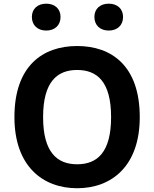

<svg xmlns="http://www.w3.org/2000/svg" viewBox="-20 -986 818 1018"><path d="M721 -365C721 -636.5 572 -742 389 -742C206 -742 56.5 -636.5 56.5 -365C56.5 -105.5 206 12 389 12C572 12 721 -105.5 721 -365ZM149 -896C149 -852 180 -824 225 -824C270.5 -824 301 -852 301 -896C301 -939.5 270.5 -966.5 225 -966.5C180 -966.5 149 -939.5 149 -896ZM208.5 -365C208.5 -553 283.5 -615 389 -615C495 -615 569 -553 569 -365C569 -177.5 495 -115 389 -115C283.5 -115 208.5 -177.5 208.5 -365ZM480.5 -896C480.5 -852 511 -824 556.5 -824C602 -824 632.5 -852 632.5 -896C632.5 -939.5 602 -966.5 556.5 -966.5C511 -966.5 480.5 -939.5 480.5 -896Z"/></svg>

Font: Monaspace Neon Wide
Style: Bold
Weight: 700
Width: 7
Designer: Riley Cran & the Lettermatic Team
Foundry: Lettermatic
Version: Version 1.000 (Monaspace Neon)